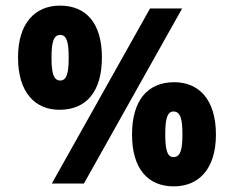

<svg xmlns="http://www.w3.org/2000/svg" viewBox="-20 -652 831 682"><path d="M191 -262C288 -262 342 -328 342 -448C342 -571 285 -632 193 -632C104 -632 44 -569 44 -448C44 -323 105 -262 191 -262ZM513 -622 164 0H278L627 -622ZM194 -366C169 -366 163 -396 163 -447C163 -499 169 -528 194 -528C218 -528 224 -499 224 -447C224 -396 218 -366 194 -366ZM597 10C688 10 747 -54 747 -174C747 -299 686 -360 599 -360C503 -360 449 -294 449 -174C449 -52 506 10 597 10ZM596 -94C573 -94 567 -123 567 -175C567 -226 573 -256 596 -256C622 -256 628 -226 628 -175C628 -123 622 -94 596 -94Z"/></svg>

Font: Noto Sans Devanagari UI ExtraCondensed ExtraBold
Style: Regular
Weight: 800
Width: 2
Designer: Jelle Bosma - Monotype Design Team
Foundry: Monotype Imaging Inc.
Version: Version 2.003